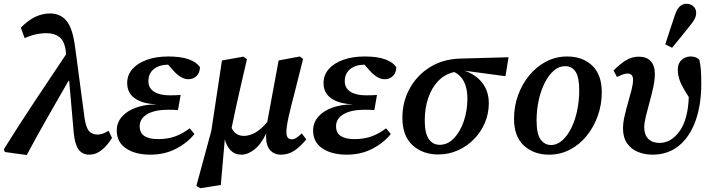

<svg xmlns="http://www.w3.org/2000/svg" viewBox="-42 -802 3759 1013"><path d="M430 14Q391 14 371.5 -15Q352 -44 347 -102L323 -375H319Q263 -277 208.5 -182Q154 -87 99 16L-16 0L-22 -14Q59 -144 141.5 -268Q224 -392 307 -516L306 -525Q300 -584 272.5 -605.5Q245 -627 204 -627Q146 -627 88 -601L68 -656Q140 -731 222 -731Q277 -731 309.5 -691.5Q342 -652 355 -548L404 -180Q412 -127 428.5 -109.5Q445 -92 473 -92Q499 -92 531 -112L549 -74Q524 -34 494 -10Q464 14 430 14Z M751 14Q672 14 623 -19Q574 -52 574 -113Q574 -156 602 -187Q630 -218 676.5 -234.5Q723 -251 780 -251L779 -252Q709 -255 669 -283.5Q629 -312 629 -364Q629 -406 656.5 -437.5Q684 -469 733 -486.5Q782 -504 846 -504Q914 -504 955.5 -488.5Q997 -473 1013 -447Q1012 -417 994.5 -400.5Q977 -384 952 -384Q931 -384 911.5 -396Q892 -408 874 -428L845 -461Q797 -460 769 -437Q741 -414 741 -374Q741 -337 771 -318Q801 -299 853 -299Q873 -299 884 -299.5Q895 -300 911 -301L897 -221Q888 -222 874.5 -222.5Q861 -223 846 -223Q774 -223 734.5 -199.5Q695 -176 695 -136Q695 -100 720.5 -84Q746 -68 792 -68Q843 -68 882.5 -82.5Q922 -97 959 -125L984 -95Q945 -47 885.5 -16.5Q826 14 751 14Z M1441 14Q1404 14 1383 -10Q1362 -34 1362 -79Q1362 -84 1362 -89Q1362 -94 1363 -99Q1335 -40 1300 -13Q1265 14 1232 14Q1198 14 1176 -7.5Q1154 -29 1144 -67L1123 174L1015 191L994 179L1073 -112L1129 -483L1242 -503L1261 -490Q1240 -401 1225.5 -336.5Q1211 -272 1200 -222Q1189 -172 1180 -127Q1200 -85 1245 -85Q1273 -85 1303.5 -101.5Q1334 -118 1368 -158L1428 -483L1540 -504L1557 -491L1516 -327Q1491 -233 1480 -182.5Q1469 -132 1469 -105Q1469 -67 1497 -67Q1511 -67 1523.5 -76Q1536 -85 1550 -98L1574 -67Q1544 -29 1511.5 -7.5Q1479 14 1441 14Z M1787 14Q1708 14 1659 -19Q1610 -52 1610 -113Q1610 -156 1638 -187Q1666 -218 1712.5 -234.5Q1759 -251 1816 -251L1815 -252Q1745 -255 1705 -283.5Q1665 -312 1665 -364Q1665 -406 1692.5 -437.5Q1720 -469 1769 -486.5Q1818 -504 1882 -504Q1950 -504 1991.5 -488.5Q2033 -473 2049 -447Q2048 -417 2030.5 -400.5Q2013 -384 1988 -384Q1967 -384 1947.5 -396Q1928 -408 1910 -428L1881 -461Q1833 -460 1805 -437Q1777 -414 1777 -374Q1777 -337 1807 -318Q1837 -299 1889 -299Q1909 -299 1920 -299.5Q1931 -300 1947 -301L1933 -221Q1924 -222 1910.5 -222.5Q1897 -223 1882 -223Q1810 -223 1770.5 -199.5Q1731 -176 1731 -136Q1731 -100 1756.5 -84Q1782 -68 1828 -68Q1879 -68 1918.5 -82.5Q1958 -97 1995 -125L2020 -95Q1981 -47 1921.5 -16.5Q1862 14 1787 14Z M2270 13Q2188 13 2134.5 -36Q2081 -85 2081 -180Q2081 -265 2119.5 -335Q2158 -405 2227 -448Q2296 -491 2389 -493L2641 -500L2625 -400L2408 -429Q2467 -410 2502 -365.5Q2537 -321 2537 -257Q2537 -203 2516.5 -154.5Q2496 -106 2459.5 -68.5Q2423 -31 2374.5 -9Q2326 13 2270 13ZM2199 -166Q2199 -100 2220 -69Q2241 -38 2278 -38Q2320 -38 2353 -72.5Q2386 -107 2405 -162.5Q2424 -218 2424 -281Q2424 -388 2355 -422Q2305 -411 2270 -374.5Q2235 -338 2217 -284Q2199 -230 2199 -166Z M2855 14Q2774 14 2722 -34Q2670 -82 2670 -175Q2670 -241 2691.5 -300Q2713 -359 2751 -405Q2789 -451 2840 -477.5Q2891 -504 2950 -504Q3032 -504 3082.5 -456Q3133 -408 3133 -315Q3133 -250 3112 -191Q3091 -132 3053.5 -85.5Q3016 -39 2965 -12.5Q2914 14 2855 14ZM2865 -37Q2898 -37 2925.5 -62Q2953 -87 2973 -128Q2993 -169 3003.5 -220.5Q3014 -272 3014 -324Q3014 -395 2994.5 -424Q2975 -453 2940 -453Q2907 -453 2879.5 -429Q2852 -405 2831.5 -364Q2811 -323 2800 -272Q2789 -221 2789 -167Q2789 -96 2810 -66.5Q2831 -37 2865 -37Z M3401 14Q3359 14 3323.5 -0.5Q3288 -15 3266.5 -46Q3245 -77 3245 -124Q3245 -153 3253 -188.5Q3261 -224 3271.5 -260Q3282 -296 3290 -327.5Q3298 -359 3298 -381Q3298 -414 3269 -414Q3257 -414 3243.5 -409Q3230 -404 3213 -396L3195 -430Q3233 -468 3263.5 -485.5Q3294 -503 3329 -503Q3370 -503 3391.5 -479Q3413 -455 3413 -412Q3413 -380 3404.5 -341Q3396 -302 3385 -262.5Q3374 -223 3365.5 -188Q3357 -153 3357 -130Q3357 -91 3378.5 -69.5Q3400 -48 3438 -48Q3499 -48 3543.5 -110Q3588 -172 3592 -290Q3559 -341 3546.5 -372Q3534 -403 3534 -435Q3534 -468 3555 -486.5Q3576 -505 3606 -504Q3635 -502 3648 -486Q3653 -464 3655.5 -437Q3658 -410 3658 -362Q3658 -247 3627 -162.5Q3596 -78 3538.5 -32Q3481 14 3401 14ZM3468 -568Q3481 -607 3493.5 -646Q3506 -685 3519 -723Q3530 -755 3545 -768.5Q3560 -782 3579 -782Q3602 -782 3616.5 -768.5Q3631 -755 3631 -735Q3631 -717 3622.5 -701Q3614 -685 3597 -665Q3574 -636 3551 -607.5Q3528 -579 3504 -550Z"/></svg>

Font: Source Serif 4 SmText Semibold
Style: Italic
Weight: 600
Italic angle: -12°
Designer: Frank Grießhammer
Foundry: Adobe
Version: Version 4.005;hotconv 1.1.0;makeotfexe 2.6.0